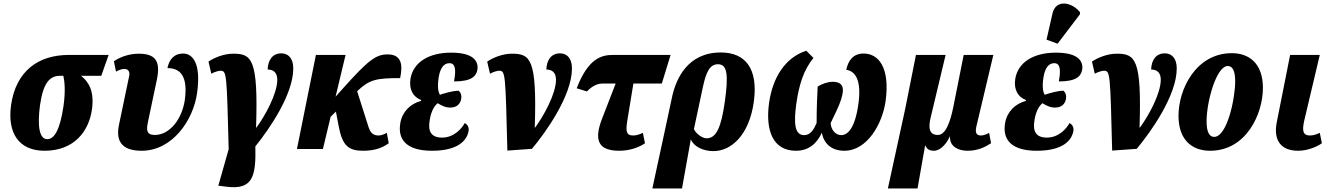

<svg xmlns="http://www.w3.org/2000/svg" viewBox="-20 -849 7590 1094"><path d="M234 10C400 10 486 -98 504 -226C518 -328 487 -381 442 -417H557L599 -536H372C200 -536 71 -446 43 -250C21 -90 88 10 234 10ZM249 -56C204 -56 192 -131 208 -250C226 -376 263 -417 321 -417H341C348 -385 354 -331 342 -246C322 -108 289 -56 249 -56Z M787 10C962 10 1081 -163 1103 -319C1127 -490 1077 -544 1023 -544C972 -544 944 -510 934 -461C1006 -461 1052 -417 1033 -279C1017 -170 947 -80 862 -80C813 -80 814 -110 823 -154L874 -396C897 -506 861 -543 770 -543C728 -543 674 -531 629 -500L641 -441C663 -453 676 -456 689 -456C716 -456 720 -434 716 -416L658 -138C640 -52 667 10 787 10Z M1271 215C1421 234 1439 155 1435 -15C1515 -114 1651 -311 1651 -459C1651 -519 1621 -545 1583 -545C1532 -545 1507 -506 1505 -453C1535 -453 1560 -438 1560 -395C1560 -315 1490 -188 1441 -122H1439C1452 -516 1414 -543 1308 -543C1255 -543 1200 -520 1168 -498L1184 -429C1203 -440 1227 -446 1237 -446C1272 -446 1272 -426 1283 1L1224 209Z M1672 0H1820L1864 -184L1894 -213L1909 -134C1930 -18 1966 10 2049 10C2123 10 2165 -11 2195 -33L2184 -92C2167 -83 2151 -77 2138 -77C2107 -77 2091 -91 2080 -125L2015 -329L2017 -331C2085 -396 2125 -404 2260 -404C2277 -483 2266 -539 2189 -539C2122 -539 2079 -507 1934 -345L1892 -298L1949 -536H1780Z M2441 10C2588 10 2640 -47 2650 -102C2654 -127 2641 -141 2628 -148C2612 -118 2568 -65 2499 -65C2438 -65 2416 -99 2429 -168C2438 -222 2459 -249 2474 -261C2493 -249 2517 -236 2545 -236C2583 -236 2603 -257 2608 -286C2611 -303 2607 -321 2593 -332C2560 -332 2510 -317 2487 -309C2475 -325 2472 -363 2480 -411C2489 -462 2509 -489 2541 -489C2574 -489 2580 -454 2567 -385C2666 -385 2693 -414 2700 -451C2708 -500 2678 -549 2551 -549C2421 -549 2335 -493 2319 -401C2309 -339 2334 -296 2380 -279L2379 -274C2319 -258 2272 -213 2261 -148C2244 -50 2301 10 2441 10Z M2756 -498 2772 -429C2791 -440 2815 -446 2825 -446C2860 -446 2860 -426 2871 9L3011 -1C3089 -94 3239 -304 3239 -459C3239 -519 3209 -545 3171 -545C3120 -545 3095 -506 3093 -453C3123 -453 3148 -438 3148 -395C3148 -315 3078 -188 3029 -122H3027C3040 -516 3002 -543 2896 -543C2843 -543 2788 -520 2756 -498Z M3509 10C3581 10 3635 -18 3655 -33L3643 -92C3623 -83 3607 -77 3587 -77C3546 -77 3546 -105 3554 -160L3589 -373H3751L3801 -536H3474C3411 -536 3333 -521 3266 -346L3324 -328C3361 -365 3388 -373 3417 -373H3488L3411 -174C3361 -46 3392 10 3509 10Z M3809 -295 3766 -94 3697 225H3866L3916 -54H3917C3934 -12 3989 12 4045 12C4148 12 4249 -81 4275 -268C4301 -455 4230 -550 4087 -550C3899 -550 3832 -402 3809 -295ZM4006 -61C3980 -61 3943 -90 3934 -114L3985 -353C4003 -436 4023 -483 4071 -483C4125 -483 4131 -420 4110 -270C4089 -121 4061 -61 4006 -61Z M4362 -262C4340 -101 4387 10 4515 10C4590 10 4635 -33 4663 -93C4673 -33 4716 10 4791 10C4923 10 5008 -146 5026 -272C5053 -470 4982 -544 4901 -544C4842 -544 4813 -505 4802 -451C4850 -445 4891 -398 4871 -256C4852 -120 4811 -79 4773 -79C4744 -79 4715 -106 4713 -148C4759 -242 4772 -272 4780 -311C4792 -366 4765 -383 4725 -383C4696 -383 4663 -371 4639 -356C4637 -317 4633 -240 4633 -148C4618 -113 4599 -79 4562 -79C4506 -79 4503 -151 4517 -256C4533 -368 4559 -450 4615 -519L4574 -560C4455 -521 4383 -410 4362 -262Z M5039 225H5208L5251 -19H5253C5262 1 5275 10 5302 10C5341 10 5377 -36 5392 -72H5393C5390 -8 5449 10 5493 10C5553 10 5595 -12 5627 -33L5616 -92C5603 -85 5585 -77 5570 -77C5548 -77 5534 -87 5543 -127L5640 -536H5471L5412 -240C5394 -150 5367 -80 5324 -80C5275 -80 5268 -119 5283 -180L5368 -536H5199L5137 -225Z M6006 -600 6133 -767 6134 -779C6090 -836 5996 -857 5977 -772L5943 -623ZM5887 10C6034 10 6086 -47 6096 -102C6100 -127 6087 -141 6074 -148C6058 -118 6014 -65 5945 -65C5884 -65 5862 -99 5875 -168C5884 -222 5905 -249 5920 -261C5939 -249 5963 -236 5991 -236C6029 -236 6049 -257 6054 -286C6057 -303 6053 -321 6039 -332C6006 -332 5956 -317 5933 -309C5921 -325 5918 -363 5926 -411C5935 -462 5955 -489 5987 -489C6020 -489 6026 -454 6013 -385C6112 -385 6139 -414 6146 -451C6154 -500 6124 -549 5997 -549C5867 -549 5781 -493 5765 -401C5755 -339 5780 -296 5826 -279L5825 -274C5765 -258 5718 -213 5707 -148C5690 -50 5747 10 5887 10Z M6202 -498 6218 -429C6237 -440 6261 -446 6271 -446C6306 -446 6306 -426 6317 9L6457 -1C6535 -94 6685 -304 6685 -459C6685 -519 6655 -545 6617 -545C6566 -545 6541 -506 6539 -453C6569 -453 6594 -438 6594 -395C6594 -315 6524 -188 6475 -122H6473C6486 -516 6448 -543 6342 -543C6289 -543 6234 -520 6202 -498Z M6875 10C7082 10 7176 -201 7176 -348C7176 -488 7097 -546 6999 -546C6795 -546 6695 -342 6695 -189C6695 -56 6768 10 6875 10ZM6898 -69C6871 -69 6855 -96 6855 -158C6855 -271 6911 -473 6976 -473C7002 -473 7018 -447 7018 -386C7018 -287 6972 -69 6898 -69Z M7376 10C7438 10 7492 -18 7512 -33L7500 -92C7480 -83 7464 -77 7444 -77C7403 -77 7399 -105 7411 -160L7500 -536H7331L7255 -153C7234 -47 7281 10 7376 10Z"/></svg>

Font: Noto Serif ExtraCondensed Black
Style: Italic
Weight: 900
Width: 2
Italic angle: -12°
Designer: Monotype Design Team
Foundry: Monotype Imaging Inc.
Version: Version 2.014